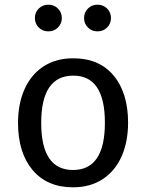

<svg xmlns="http://www.w3.org/2000/svg" viewBox="-20 -788 624 820"><path d="M527 -264Q527 -182 499 -119.5Q471 -57 418 -22.5Q365 12 292 12Q181 12 119 -62Q57 -136 57 -263Q57 -345 85 -407.5Q113 -470 166 -504.5Q219 -539 293 -539Q404 -539 465.5 -465Q527 -391 527 -264ZM156 -263Q156 -62 292 -62Q428 -62 428 -264Q428 -465 293 -465Q156 -465 156 -263ZM244 -711Q244 -687 227.5 -670.5Q211 -654 187 -654Q162 -654 145.5 -670.5Q129 -687 129 -711Q129 -735 145.5 -751.5Q162 -768 187 -768Q211 -768 227.5 -751.5Q244 -735 244 -711ZM454 -711Q454 -687 437.5 -670.5Q421 -654 396 -654Q372 -654 355.5 -670.5Q339 -687 339 -711Q339 -735 355.5 -751.5Q372 -768 396 -768Q421 -768 437.5 -751.5Q454 -735 454 -711Z"/></svg>

Font: FiraGO
Style: Regular
Weight: 400
Designer: bBox Type
Foundry: bBox Type GmbH
Version: Version 1.001;April 20, 2020;FontCreator 12.0.0.2555 64-bit